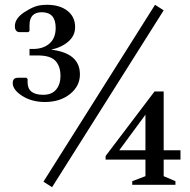

<svg xmlns="http://www.w3.org/2000/svg" viewBox="-20 -770 790 800"><path d="M167 -345Q111 -345 70 -372Q33 -397 33 -424Q33 -446 55 -446H90L95 -441V-427Q95 -375 160 -375Q196 -375 214 -397Q232 -419 232 -453Q232 -494 211 -516.5Q190 -539 137 -539H103V-566H118Q160 -566 186 -588.5Q212 -611 212 -654Q212 -719 154 -719Q103 -719 103 -665V-641L98 -636H63Q42 -636 42 -661Q42 -693 81 -719Q104 -734 124.5 -742Q145 -750 176 -750Q229 -750 261 -725Q293 -700 293 -657Q293 -622 265.5 -597.5Q238 -573 193 -563Q313 -549 313 -460Q313 -411 271.5 -378Q230 -345 167 -345ZM161 -13 626 -750 662 -727 197 10ZM531 0V-15L586 -36V-105H420V-120L624 -389H662V-144H732V-105H662V-36L711 -15V0ZM477 -144H586V-292Z"/></svg>

Font: Spectral
Style: Regular
Weight: 400
Designer: Jean-Baptiste Levee
Foundry: Production Type
Version: Version 1.002